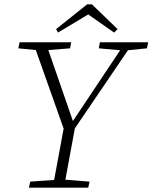

<svg xmlns="http://www.w3.org/2000/svg" viewBox="-20 -870 707 890"><path d="M65 -646 71 -674H310L305 -646L204 -638L318 -309L537 -637L438 -646L443 -674H667L661 -646L573 -637L327 -275Q316 -216 305 -156Q294 -96 283 -37L395 -28L389 0H114L120 -28L231 -36L275 -274L146 -638ZM406 -850 525 -735 509 -719 389 -803 249 -719 240 -735 384 -850Z"/></svg>

Font: Source Serif Pro Light
Style: Italic
Weight: 300
Italic angle: -12°
Designer: Frank Grießhammer
Foundry: Adobe Systems Incorporated
Version: Version 3.001;hotconv 1.0.111;makeotfexe 2.5.65597